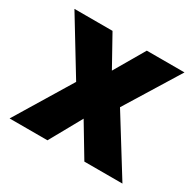

<svg xmlns="http://www.w3.org/2000/svg" viewBox="-125 -693 851 834"><g transform="rotate(30 300.0 -276.5)"><path d="M17 0 188 -282 23 -553H214L298 -402L386 -553H575L408 -282L583 0H392L296 -160L207 0Z"/></g></svg>

Font: Noto Sans Mono Extra
Style: Regular
Weight: 800
Designer: Monotype Design Team
Foundry: Monotype Imaging Inc.
Version: Version 1.900